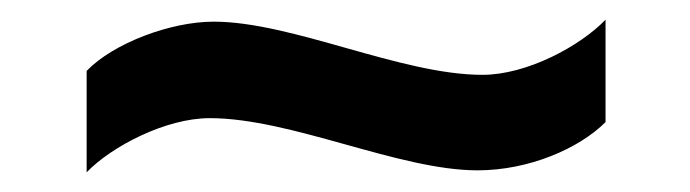

<svg xmlns="http://www.w3.org/2000/svg" viewBox="-20 -445 701 195"><path d="M595 -321V-425C569 -398 515 -369 470 -369C387 -369 277 -423 197 -423C153 -423 95 -401 68 -373V-270C93 -296 148 -325 193 -325C276 -325 385 -272 465 -272C517 -272 568 -294 595 -321Z"/></svg>

Font: Bruno Ace
Style: Regular
Weight: 400
Designer: Astigmatic (AOETI)
Foundry: Astigmatic (AOETI)
Version: Version 1.000